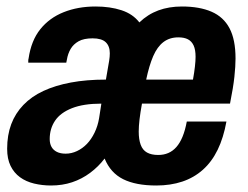

<svg xmlns="http://www.w3.org/2000/svg" viewBox="-20 -559 764 591"><path d="M137 12Q110 12 85 6Q60 0 41.5 -13.5Q23 -27 12.5 -48.5Q2 -70 2 -101Q2 -143 14.5 -176.5Q27 -210 52 -236Q77 -262 113.5 -279Q150 -296 198 -305Q246 -314 306 -314L316 -372Q317 -378 317.5 -384Q318 -390 318 -395Q318 -417 305.5 -429Q293 -441 265 -441Q238 -441 222 -432Q206 -423 197.5 -408.5Q189 -394 186 -376L184 -366H67Q67 -368 67 -372Q67 -376 68 -379Q76 -434 104 -469Q132 -504 176 -521.5Q220 -539 274 -539Q319 -539 354 -527.5Q389 -516 409 -490Q435 -515 467.5 -527Q500 -539 540 -539Q594 -539 631 -523Q668 -507 686.5 -472Q705 -437 705 -379Q705 -355 701.5 -322.5Q698 -290 688 -240H417Q412 -213 409.5 -191.5Q407 -170 407 -154Q407 -130 413 -113.5Q419 -97 432.5 -89.5Q446 -82 467 -82Q484 -82 498 -88Q512 -94 523 -106.5Q534 -119 542 -138.5Q550 -158 555 -185H677Q668 -135 650 -98Q632 -61 604.5 -36.5Q577 -12 541 0Q505 12 461 12Q398 12 359 -7.5Q320 -27 302 -71Q283 -46 257.5 -27Q232 -8 202 2Q172 12 137 12ZM182 -86Q200 -86 217 -94Q234 -102 247.5 -116Q261 -130 271 -150.5Q281 -171 285 -195L292 -240Q237 -240 201.5 -226Q166 -212 149.5 -187.5Q133 -163 133 -131Q133 -117 138.5 -107Q144 -97 155 -91.5Q166 -86 182 -86ZM430 -314H574Q578 -336 580 -354Q582 -372 582 -384Q582 -406 576 -419Q570 -432 558.5 -438Q547 -444 529 -444Q502 -444 483 -429.5Q464 -415 451.5 -386Q439 -357 430 -314Z"/></svg>

Font: Archivo Condensed
Style: Bold Italic
Weight: 700
Width: 3
Italic angle: -10°
Designer: Hector Gatti
Foundry: Omnibus-Type
Version: Version 2.001